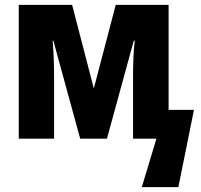

<svg xmlns="http://www.w3.org/2000/svg" viewBox="-20 -569 823 788"><path d="M776 -118H672V-549H455L365 -206L276 -549H57V0H202V-254Q202 -333 196 -402H199L309 0H419L529 -402H533Q529 -367 527.5 -330Q526 -293 526 -256V0H622L562 199H712Z"/></svg>

Font: Noto Sans Display SemiCondensed Extra
Style: Regular
Weight: 800
Width: 4
Designer: Monotype Design Team
Foundry: Monotype Imaging Inc.
Version: Version 1.900